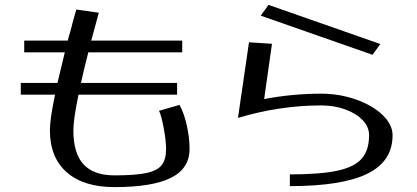

<svg xmlns="http://www.w3.org/2000/svg" viewBox="-20 -737 1706 785"><path d="M714 -308 630 -284Q639 -268 649 -215Q659 -162 659 -128Q659 -85 641 -62Q623 -39 578 -29.5Q533 -20 448 -20Q363 -20 321.5 -65Q280 -110 280 -204Q280 -250 301 -350H704V-398H311Q324 -457 341 -523H725V-571H353L384 -685L292 -698Q280 -658 268 -610Q260 -584 257 -571H79V-523H245L215 -398H65V-350H205Q184 -250 184 -204Q184 -93 253 -32.5Q322 28 448 28Q603 28 679 -10Q755 -48 755 -128Q755 -175 743.5 -225.5Q732 -276 714 -308Z M1165 -24V24Q1378 24 1481.5 -26.5Q1585 -77 1585 -184Q1585 -228 1543.5 -267.5Q1502 -307 1434.5 -330.5Q1367 -354 1293 -354Q1176 -354 1060 -332L1092 -558L998 -564L953 -255Q1124 -306 1293 -306Q1347 -306 1392 -289.5Q1437 -273 1463 -245.5Q1489 -218 1489 -184Q1489 -123 1459 -88.5Q1429 -54 1359 -39Q1289 -24 1165 -24ZM1078 -717 1046 -673 1503 -513 1535 -557Z"/></svg>

Font: LXGW Marker Gothic
Style: Regular
Weight: 400
Version: Version 1.001